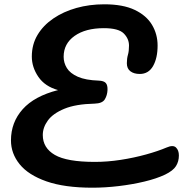

<svg xmlns="http://www.w3.org/2000/svg" viewBox="-20 -868 852 893"><path d="M410 5Q280 5 196 -24.5Q112 -54 71.5 -104Q31 -154 31 -215Q31 -299 85.5 -360Q140 -421 250 -449Q189 -466 158.5 -510.5Q128 -555 128 -605Q128 -661 154.5 -705.5Q181 -750 228 -782Q275 -814 335.5 -831Q396 -848 465 -848Q552 -848 606.5 -822Q661 -796 687 -752.5Q713 -709 713 -656Q713 -598 692 -561Q671 -524 630 -524Q603 -524 586.5 -536.5Q570 -549 570 -574Q570 -596 575 -613Q580 -630 580 -656Q580 -688 555.5 -712.5Q531 -737 463 -737Q378 -737 327 -701Q276 -665 276 -604Q276 -576 291 -551.5Q306 -527 342 -511Q378 -495 440 -493Q463 -492 472 -482Q481 -472 480 -449Q479 -425 467.5 -406Q456 -387 420 -386Q332 -384 279 -362Q226 -340 202.5 -307.5Q179 -275 179 -240Q179 -180 235 -147.5Q291 -115 421 -115Q480 -115 541.5 -124.5Q603 -134 659 -149.5Q715 -165 755 -182Q785 -195 798.5 -182Q812 -169 812 -145Q812 -117 798.5 -95.5Q785 -74 748 -56Q708 -37 651.5 -23.5Q595 -10 532 -2.5Q469 5 410 5Z"/></svg>

Font: Pacifico
Style: Regular
Weight: 400
Designer: Vernon Adams
Foundry: Vernon Adams
Version: Version 3.010; ttfautohint (v1.8.4.7-5d5b)